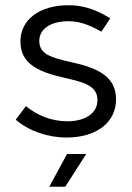

<svg xmlns="http://www.w3.org/2000/svg" viewBox="-20 -523 505 733"><path d="M234 2C348 2 423 -55 423 -144C423 -233 350 -264 251 -286C170 -304 130 -318 130 -367C130 -411 171 -442 242 -442C276 -442 313 -433 367 -402L401 -453C335 -494 285 -503 242 -503C128 -503 58 -446 58 -365C58 -283 119 -250 226 -226C300 -209 352 -196 352 -141C352 -90 305 -60 237 -60C176 -60 121 -83 79 -118L40 -66C90 -23 162 2 234 2ZM168 190H229L309 65H236Z"/></svg>

Font: Arthouse Owned
Style: Regular
Weight: 400
Designer: Jeremy Tribby
Foundry: Tribby Type
Version: Version 1.000;PS 001.000;hotconv 1.0.88;makeotf.lib2.5.64775